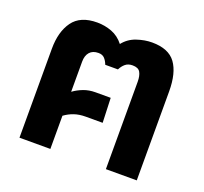

<svg xmlns="http://www.w3.org/2000/svg" viewBox="-101 -666 830 783"><g transform="rotate(20 314.0 -275.0)"><path d="M57 0V-386Q57 -460 89.5 -505Q122 -550 195 -550Q228 -550 258.5 -538.5Q289 -527 311 -499Q333 -527 367 -538.5Q401 -550 433 -550Q505 -550 535.5 -508Q566 -466 566 -386V0H432V-379Q432 -405 423.5 -420Q415 -435 390 -435Q371 -435 359 -425Q347 -415 339 -399H284Q278 -415 268.5 -425Q259 -435 242 -435Q217 -435 204 -420Q191 -405 191 -379V-248Q210 -262 233.5 -271Q257 -280 285 -280H351L355 -173H282Q254 -173 232 -165.5Q210 -158 191 -144V0Z"/></g></svg>

Font: Kanit Medium
Style: Regular
Weight: 500
Designer: Katatrad Team
Foundry: CadsonDemak
Version: Version 2.000; ttfautohint (v1.8.3)